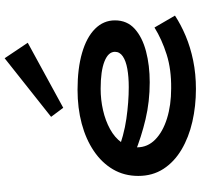

<svg xmlns="http://www.w3.org/2000/svg" viewBox="-38 -790 843 806"><g transform="rotate(-90 383.0 -387.5)"><path d="M412 14Q340 14 274.5 -1Q209 -16 157.5 -46.5Q106 -77 76.5 -122.5Q47 -168 47 -228Q47 -287 74.5 -334Q102 -381 151.5 -414.5Q201 -448 266.5 -465.5Q332 -483 409 -483Q498 -483 563.5 -464Q629 -445 664.5 -409.5Q700 -374 700 -326Q700 -275 664.5 -243Q629 -211 570 -195.5Q511 -180 440 -180Q359 -180 285 -197.5Q211 -215 142 -243V-317Q217 -288 287 -278Q357 -268 420 -268Q463 -268 496.5 -274Q530 -280 549 -293Q568 -306 568 -326Q568 -354 527.5 -370Q487 -386 413 -386Q367 -386 323 -376Q279 -366 243.5 -346.5Q208 -327 187.5 -298.5Q167 -270 167 -233Q167 -189 199.5 -157Q232 -125 288 -107.5Q344 -90 414 -90Q494 -89 557 -109Q620 -129 670 -160L720 -74Q682 -49 634.5 -29Q587 -9 531 2.5Q475 14 412 14ZM333 -543 295 -594 541 -789 606 -692Z"/></g></svg>

Font: BioRhyme SemiExpanded
Style: Bold
Weight: 700
Width: 6
Designer: Aoife Mooney
Foundry: Aoife Mooney Type
Version: Version 1.600;gftools[0.9.33]